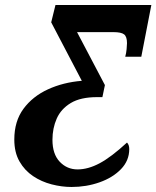

<svg xmlns="http://www.w3.org/2000/svg" viewBox="-20 -734 623 765"><path d="M265 11Q226 11 185.5 0.5Q145 -10 111.5 -32.5Q78 -55 57.5 -91Q37 -127 37 -178Q37 -251 73.5 -300.5Q110 -350 171 -378Q232 -406 306 -412L184 -645L201 -714H583L543 -508H479Q483 -522 484.5 -538.5Q486 -555 486 -562Q486 -588 474.5 -597Q463 -606 432 -606H287L398 -395L388 -347H367Q301 -347 262 -323.5Q223 -300 206 -261.5Q189 -223 189 -177Q189 -120 218 -89.5Q247 -59 289 -59Q331 -59 377 -83.5Q423 -108 486 -166Q495 -157 495 -140Q495 -94 462 -60Q429 -26 376.5 -7.5Q324 11 265 11Z"/></svg>

Font: Noto Serif ExtraCondensed ExtraBold
Style: Italic
Weight: 800
Width: 2
Italic angle: -12°
Designer: Monotype Design Team
Foundry: Monotype Imaging Inc.
Version: Version 2.013